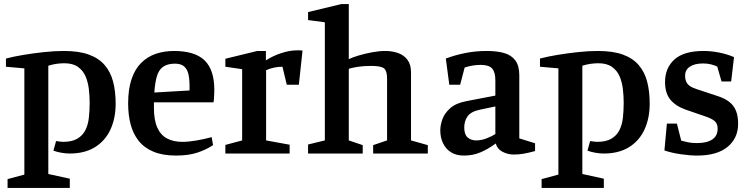

<svg xmlns="http://www.w3.org/2000/svg" viewBox="-20 -750 3664 938"><path d="M17 168V125L99 103V-416L9 -424V-464Q47 -474 95.5 -482Q144 -490 195 -495.5Q246 -501 292 -501Q365 -501 413.5 -483.5Q462 -466 491 -432.5Q520 -399 532.5 -351.5Q545 -304 545 -244Q545 -172 519.5 -117Q494 -62 444 -31Q394 0 321 0Q300 0 278.5 -4Q257 -8 241 -14L254 -61Q260 -60 270.5 -58.5Q281 -57 288 -57Q331 -57 357 -72Q383 -87 396.5 -113Q410 -139 414 -173.5Q418 -208 418 -248Q418 -281 414 -315Q410 -349 398 -377Q386 -405 361 -423Q336 -441 294 -441Q275 -441 255 -438Q235 -435 216 -429V100L321 123V168Z M840 10Q775 10 729.5 -9Q684 -28 657 -62.5Q630 -97 618 -143Q606 -189 606 -244Q606 -314 622.5 -363Q639 -412 669.5 -442.5Q700 -473 741 -487Q782 -501 830 -501Q932 -501 979.5 -455Q1027 -409 1027 -311Q1027 -304 1026.5 -293Q1026 -282 1025.5 -271Q1025 -260 1023 -250H732V-223Q732 -163 748.5 -126.5Q765 -90 796 -73.5Q827 -57 871 -57Q901 -57 939 -63.5Q977 -70 1014 -80L1021 -41Q986 -18 943 -4Q900 10 840 10ZM734 -298 906 -308V-330Q906 -363 900.5 -387.5Q895 -412 879.5 -425.5Q864 -439 835 -439Q798 -439 776.5 -423.5Q755 -408 746 -376Q737 -344 734 -298Z M1081 0V-42L1163 -64V-412L1081 -424V-463L1237 -501H1279V-455Q1313 -477 1354 -490.5Q1395 -504 1430 -504Q1437 -504 1445 -504Q1453 -504 1458 -503L1440 -336H1381L1360 -424Q1339 -424 1318 -419.5Q1297 -415 1280 -407V-64L1395 -43V0Z M1485 0V-44L1567 -64V-641L1485 -652V-691L1647 -730H1684V-461Q1702 -470 1732.5 -479Q1763 -488 1797.5 -494.5Q1832 -501 1862 -501Q1896 -501 1924.5 -491Q1953 -481 1970.5 -458Q1988 -435 1988 -396V-64L2070 -41V0H1803V-41L1871 -64V-367Q1871 -404 1856 -416Q1841 -428 1794 -428Q1758 -428 1731 -424Q1704 -420 1684 -414V-64L1752 -41V0Z M2246 10Q2209 10 2183.5 -6Q2158 -22 2144.5 -50Q2131 -78 2131 -113Q2131 -139 2141.5 -168Q2152 -197 2179.5 -221.5Q2207 -246 2259 -256L2400 -283V-358Q2400 -397 2384.5 -415Q2369 -433 2328 -433Q2308 -433 2287.5 -429.5Q2267 -426 2250 -420L2228 -336H2175L2158 -464Q2203 -481 2253.5 -491Q2304 -501 2358 -501Q2407 -501 2442.5 -491Q2478 -481 2497.5 -455Q2517 -429 2517 -382V-74L2594 -50V-12Q2561 -3 2537.5 1Q2514 5 2490 5Q2461 5 2435 -8.5Q2409 -22 2402 -49Q2365 -22 2328 -6Q2291 10 2246 10ZM2307 -64Q2331 -64 2357 -74Q2383 -84 2400 -95V-230L2324 -214Q2281 -205 2264.5 -182Q2248 -159 2248 -127Q2248 -93 2264.5 -78.5Q2281 -64 2307 -64Z M2626 168V125L2708 103V-416L2618 -424V-464Q2656 -474 2704.5 -482Q2753 -490 2804 -495.5Q2855 -501 2901 -501Q2974 -501 3022.5 -483.5Q3071 -466 3100 -432.5Q3129 -399 3141.5 -351.5Q3154 -304 3154 -244Q3154 -172 3128.5 -117Q3103 -62 3053 -31Q3003 0 2930 0Q2909 0 2887.5 -4Q2866 -8 2850 -14L2863 -61Q2869 -60 2879.5 -58.5Q2890 -57 2897 -57Q2940 -57 2966 -72Q2992 -87 3005.5 -113Q3019 -139 3023 -173.5Q3027 -208 3027 -248Q3027 -281 3023 -315Q3019 -349 3007 -377Q2995 -405 2970 -423Q2945 -441 2903 -441Q2884 -441 2864 -438Q2844 -435 2825 -429V100L2930 123V168Z M3386 10Q3351 10 3306 3.5Q3261 -3 3226 -15L3238 -146H3287L3308 -63Q3322 -59 3340.5 -55Q3359 -51 3385 -51Q3433 -51 3459.5 -68.5Q3486 -86 3486 -122Q3486 -145 3472 -158Q3458 -171 3421 -183L3328 -215Q3279 -233 3254 -264.5Q3229 -296 3229 -349Q3229 -418 3275 -459.5Q3321 -501 3417 -501Q3453 -501 3492 -493.5Q3531 -486 3566 -471L3552 -352H3505L3484 -425Q3471 -431 3453.5 -435.5Q3436 -440 3415 -440Q3374 -440 3350.5 -424.5Q3327 -409 3327 -380Q3327 -355 3339 -340Q3351 -325 3382 -315L3482 -282Q3520 -270 3542.5 -252.5Q3565 -235 3575.5 -209Q3586 -183 3586 -145Q3586 -75 3534.5 -32.5Q3483 10 3386 10Z"/></svg>

Font: Manuale SemiBold
Style: Regular
Weight: 600
Version: Version 1.002